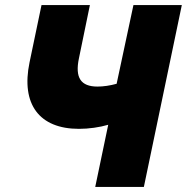

<svg xmlns="http://www.w3.org/2000/svg" viewBox="-20 -734 734 754"><path d="M354 0H545L694 -714H504L438 -405C413 -398 386 -394 363 -394C297 -394 274 -429 290 -505L333 -714H143L96 -489C62 -325 134 -228 290 -228C329 -228 371 -234 405 -244Z"/></svg>

Font: Noto Sans Black
Style: Italic
Weight: 900
Italic angle: -12°
Designer: Monotype Design Team
Foundry: Monotype Imaging Inc.
Version: Version 2.013